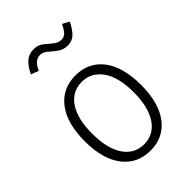

<svg xmlns="http://www.w3.org/2000/svg" viewBox="-206 -759 850 850"><g transform="rotate(-45 219.0 -334.0)"><path d="M219 8Q137 8 89.5 -54Q42 -116 42 -227Q42 -340 89.5 -401.5Q137 -463 219 -463Q301 -463 348 -401.5Q395 -340 395 -227Q395 -116 348 -54Q301 8 219 8ZM219 -32Q280 -32 314.5 -84Q349 -136 349 -228Q349 -323 313 -373Q277 -423 219 -423Q158 -423 123.5 -372Q89 -321 89 -228Q89 -135 123.5 -83.5Q158 -32 219 -32ZM338 -666 370 -649Q352 -613 334 -596.5Q316 -580 289 -580Q262 -580 242.5 -594.5Q223 -609 206.5 -623.5Q190 -638 172 -638Q156 -638 143 -627.5Q130 -617 119 -592L83 -605Q97 -637 118 -656.5Q139 -676 170 -676Q197 -676 215 -661.5Q233 -647 250 -632.5Q267 -618 288 -618Q303 -618 314 -628.5Q325 -639 338 -666Z"/></g></svg>

Font: Inconsolata SemiCondensed Light
Style: Regular
Weight: 300
Width: 4
Monospace: yes
Designer: Raph Levien, Cyreal, Brenton Simpson
Foundry: Raph Levien, Cyreal, Google
Version: Version 3.100; ttfautohint (v1.8.4.7-5d5b)